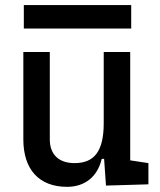

<svg xmlns="http://www.w3.org/2000/svg" viewBox="-20 -721 626 751"><path d="M242.2 9.8C311.5 9.8 361.3 -29.3 377.9 -99.6H387.2L394.5 4.9L560.5 0V-83L489.3 -93.8V-517.6H385.7V-239.3C385.7 -126.5 346.7 -83 271.5 -83C210.4 -83 174.8 -116.2 174.8 -175.8V-517.6H71.3V-175.8C71.3 -57.6 133.3 9.8 242.2 9.8ZM73.2 -609.4H493.2V-701.2H73.2Z"/></svg>

Font: Cascadia Mono NF
Style: Regular
Weight: 400
Monospace: yes
Designer: Aaron Bell
Foundry: Saja Typeworks
Version: Version 2404.023